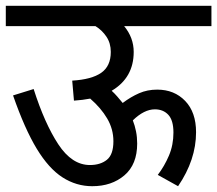

<svg xmlns="http://www.w3.org/2000/svg" viewBox="-20 -642 749 662"><path d="M0 -622H709V-552H408Q441 -512 441 -463Q441 -374 365 -329Q375 -320 384.5 -309Q394 -298 403 -287Q431 -308 459.5 -320.5Q488 -333 522 -333Q581 -333 618.5 -294Q656 -255 656 -186Q656 -91 594 0L524 -39Q547 -69 562.5 -105.5Q578 -142 578 -185Q578 -227 560.5 -246Q543 -265 514 -265Q477 -265 438 -227Q445 -209 449 -189Q453 -169 453 -147Q453 -75 409 -37.5Q365 0 298 0Q243 0 195.5 -30.5Q148 -61 106.5 -129.5Q65 -198 25 -313L96 -335Q134 -216 181 -144.5Q228 -73 290 -73Q326 -73 348.5 -91Q371 -109 371 -155Q371 -197 349.5 -233.5Q328 -270 291 -302Q265 -297 235 -295L229 -364Q296 -368 329 -391Q362 -414 362 -463Q362 -493 347 -515.5Q332 -538 309 -552H0Z"/></svg>

Font: Noto Sans SemiCondensed
Style: Regular
Weight: 400
Width: 4
Designer: Monotype Design Team
Foundry: Monotype Imaging Inc.
Version: Version 2.013; ttfautohint (v1.8.4.7-5d5b)